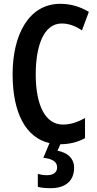

<svg xmlns="http://www.w3.org/2000/svg" viewBox="-20 -745 509 1005"><path d="M368 133C368 86 336 54 281 44L296 10C343 10 388 -1 425 -22V-127C389 -107 351 -93 309 -93C220 -93 167 -189 167 -356C167 -505 209 -622 303 -622C342 -622 376 -608 409 -586L445 -683C398 -711 349 -725 295 -725C133 -725 46 -566 46 -357C46 -152 116 -24 239 4L207 81C252 86 279 100 279 131C279 156 261 172 226 172C211 172 195 170 178 165V233C196 238 218 240 246 240C323 240 368 201 368 133Z"/></svg>

Font: Noto Sans Khmer ExtraCondensed SemiBold
Style: Regular
Weight: 600
Width: 2
Designer: Danh Hong and the Monotype Design Team
Foundry: Monotype Imaging Inc.
Version: Version 2.004